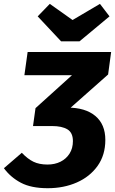

<svg xmlns="http://www.w3.org/2000/svg" viewBox="-36 -965 601 1002"><path d="M213.1 17.2Q127.1 17.2 73.2 -11.2Q19.3 -39.6 -15.6 -87.2L77.9 -167.7Q108.2 -135.7 138.4 -121Q168.7 -106.3 211.8 -106.3Q250.5 -106.3 280.2 -121.3Q309.9 -136.2 327.2 -163.8Q344.5 -191.3 344.5 -228.6Q344.5 -272.6 315.9 -289.9Q287.2 -307.2 235.8 -307.2H136L290.4 -403.5H315.7Q409.4 -403.5 461.6 -359.8Q513.7 -316.1 513.7 -234.8Q513.7 -156 473.4 -99.3Q433 -42.7 365 -12.8Q297 17.2 213.1 17.2ZM136.3 -307.2 149.3 -400.6 339.7 -572.6H91.3L108.2 -693.6H544L528.2 -576.2L266.4 -344.4ZM342.7 -860.5 485.6 -944.8 535.5 -879.6 379.1 -749.4H282.7L160.7 -879.6L223.9 -944.8Z"/></svg>

Font: Fira Sans Variable
Style: Italic
Weight: 397
Italic angle: -8°
Designer: Carrois Corporate & Edenspiekermann AG
Foundry: Carrois Corporate GbR & Edenspiekermann AG
Version: Version 4.202